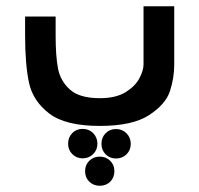

<svg xmlns="http://www.w3.org/2000/svg" viewBox="-20 -404 640 616"><path d="M60.5 -291V-351H158.5V-289.5Q158.5 -225 166 -184.8Q173.5 -144.5 204.2 -116.8Q235 -89 300.5 -89Q351.5 -89 382.8 -108.2Q414 -127.5 427.2 -152.8Q440.5 -178 440.5 -197V-384H539V-197Q539 -153.5 525.2 -111.5Q511.5 -69.5 458.5 -34.8Q405.5 0 300 0Q190 0 138 -39.8Q86 -79.5 73.2 -138Q60.5 -196.5 60.5 -291ZM347 145Q347 165.5 333.8 178.8Q320.5 192 300 192Q280 192 266.5 178.8Q253 165.5 253 145Q253 125 266.5 111.8Q280 98.5 300 98.5Q320 98.5 333.5 111.8Q347 125 347 145ZM292.5 57Q292.5 77 278.8 90.5Q265 104 245 104Q225.5 104 212 90.5Q198.5 77 198.5 57Q198.5 36.5 211.8 23Q225 9.5 245 9.5Q265.5 9.5 279 23.2Q292.5 37 292.5 57ZM399.5 57.5Q399.5 77.5 386 91Q372.5 104.5 352 104.5Q332 104.5 318.8 91Q305.5 77.5 305.5 57.5Q305.5 37 318.8 23.5Q332 10 352 10Q372.5 10 386 23.8Q399.5 37.5 399.5 57.5Z"/></svg>

Font: JuliaMono SemiBoldItalic
Style: Regular
Weight: 600
Italic angle: -9°
Monospace: yes
Designer: cormullion
Foundry: corm
Version: Version 0.049; ttfautohint (v1.8.4)